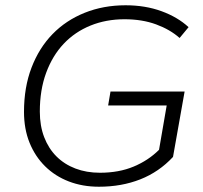

<svg xmlns="http://www.w3.org/2000/svg" viewBox="-20 -698 770 728"><path d="M355 10Q293 10 241 -10Q189 -30 151 -67.5Q113 -105 92 -157Q71 -209 71 -274Q71 -367 99.5 -441.5Q128 -516 179 -568.5Q230 -621 301 -649.5Q372 -678 456 -678Q531 -678 592.5 -655.5Q654 -633 695 -595L661 -554Q625 -586 572 -605.5Q519 -625 452 -625Q382 -625 323 -601Q264 -577 221.5 -532Q179 -487 155 -422Q131 -357 131 -275Q131 -221 147.5 -178Q164 -135 194 -105Q224 -75 266 -59Q308 -43 359 -43Q431 -43 487 -66.5Q543 -90 583 -130L612 -298H390L399 -351H680L636 -103Q583 -46 512 -18Q441 10 355 10Z"/></svg>

Font: Celebes Light
Style: Italic
Weight: 300
Italic angle: -10°
Designer: Anugrah Pasau
Foundry: Lafontype
Version: Version 1.000; ttfautohint (v1.8.4)